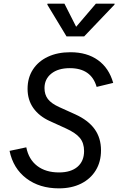

<svg xmlns="http://www.w3.org/2000/svg" viewBox="-20 -1019 650 1055"><path d="M303.5 16Q197 16 124.8 -38.8Q52.5 -93.5 32.5 -190L124.5 -209.5Q137.5 -143.5 184.2 -107.5Q231 -71.5 304.5 -71.5Q369.5 -71.5 405.8 -102.5Q442 -133.5 442 -189Q442 -233 419 -261Q396 -289 342 -313.5L253 -354Q195 -380.5 163.2 -425.2Q131.5 -470 131.5 -531Q131.5 -591.5 160.8 -636.8Q190 -682 243 -707Q296 -732 367 -732Q458 -732 518.5 -688.5Q579 -645 602 -563.5L511 -541.5Q481.5 -644.5 363.5 -644.5Q299.5 -644.5 262 -614.5Q224.5 -584.5 224.5 -535Q224.5 -499.5 243 -475Q261.5 -450.5 305.5 -430.5L394 -390.5Q464.5 -358.5 499.8 -309.8Q535 -261 535 -193Q535 -130 506.2 -83Q477.5 -36 425.5 -10Q373.5 16 303.5 16ZM345.5 -819 240 -993.5 241 -999H334L405 -859H387.5L507 -999H610L609 -993.5L442.5 -819Z"/></svg>

Font: Google Sans Code
Style: Italic
Weight: 400
Italic angle: -10°
Monospace: yes
Designer: Google Sans Code Authors
Foundry: Google LLC
Version: Version 6.000